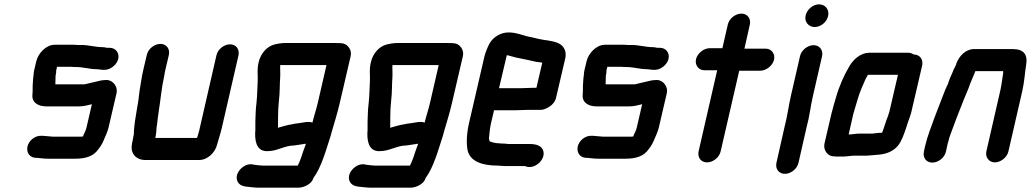

<svg xmlns="http://www.w3.org/2000/svg" viewBox="-20 -708 4768 888"><path d="M487 -487H474C466 -489 460 -490 453 -490C421 -490 390 -500 357 -500H337C330 -501 324 -501 318 -501H233C193 -501 157 -462 148 -425L138 -383C136 -376 136 -368 135 -359L133 -343C133 -337 132 -331 132 -326C130 -309 132 -288 130 -271C126 -235 155 -216 194 -216H345C367 -216 385 -221 405 -226L380 -118C377 -103 369 -92 364 -78V-77C360 -76 356 -76 353 -76H228C223 -76 217 -76 212 -77C202 -77 187 -80 176 -80H170C142 -81 113 -58 107 -30C101 -2 118 21 145 22H151C154 22 157 22 160 23L181 25C189 26 197 26 204 26H329C375 26 413 15 435 -18L444 -30C450 -39 455 -48 459 -58C467 -77 477 -97 482 -118L519 -277C526 -306 503 -338 473 -338C464 -338 456 -337 448 -336C422 -330 396 -324 371 -318H236C236 -332 237 -344 237 -357L240 -375C240 -378 239 -380 240 -383L244 -399H311C318 -398 325 -398 332 -398C365 -398 394 -388 426 -388C436 -388 448 -385 458 -385H464C491 -385 521 -409 527 -436C533 -463 515 -487 487 -487Z M984 -39C990 -63 1000 -90 1006 -117L1083 -452C1089 -480 1072 -503 1044 -503C1016 -503 987 -480 981 -452L904 -116C902 -106 900 -97 897 -89C896 -84 894 -77 891 -70H698L700 -78C702 -92 704 -103 704 -117L707 -137C709 -154 711 -175 714 -192C723 -248 727 -302 740 -359C741 -368 743 -377 745 -386L761 -454C767 -482 750 -505 722 -505C694 -505 665 -482 659 -454L643 -386C635 -353 631 -318 625 -285C623 -267 619 -232 615 -214C608 -171 599 -125 599 -86C598 -81 596 -76 596 -71L593 -56C585 -22 588 -4 605 15C617 26 633 32 650 32H901C940 32 975 -2 984 -39Z M1425 -141C1405 -148 1383 -141 1360 -138L1344 -136C1338 -135 1333 -134 1330 -133C1306 -130 1286 -122 1265 -117C1265 -120 1266 -122 1266 -124C1266 -129 1265 -136 1266 -144V-166C1266 -190 1267 -215 1270 -242C1275 -281 1273 -316 1276 -353C1277 -373 1275 -390 1276 -407H1490L1449 -229C1442 -199 1432 -171 1425 -141ZM1510 -82 1513 -94C1527 -142 1540 -183 1551 -230L1602 -449C1605 -464 1602 -477 1594 -488C1579 -507 1568 -509 1534 -509H1297C1280 -509 1259 -505 1245 -501C1213 -491 1185 -460 1176 -419C1168 -384 1173 -367 1172 -336C1170 -300 1170 -267 1166 -230C1162 -199 1162 -171 1161 -144V-122V-108C1157 -61 1164 -12 1210 -9C1217 -9 1224 -9 1232 -10C1266 -13 1302 -35 1338 -35L1353 -37C1365 -39 1380 -41 1392 -43H1395L1384 -13C1377 10 1367 39 1357 58H1196C1188 58 1162 55 1156 54L1146 52C1117 48 1088 71 1078 96C1067 125 1084 149 1108 153L1117 155C1129 156 1160 160 1172 160H1360C1386 160 1423 142 1429 116C1467 65 1487 -12 1510 -82Z M1944 -141C1924 -148 1902 -141 1879 -138L1863 -136C1857 -135 1852 -134 1849 -133C1825 -130 1805 -122 1784 -117C1784 -120 1785 -122 1785 -124C1785 -129 1784 -136 1785 -144V-166C1785 -190 1786 -215 1789 -242C1794 -281 1792 -316 1795 -353C1796 -373 1794 -390 1795 -407H2009L1968 -229C1961 -199 1951 -171 1944 -141ZM2029 -82 2032 -94C2046 -142 2059 -183 2070 -230L2121 -449C2124 -464 2121 -477 2113 -488C2098 -507 2087 -509 2053 -509H1816C1799 -509 1778 -505 1764 -501C1732 -491 1704 -460 1695 -419C1687 -384 1692 -367 1691 -336C1689 -300 1689 -267 1685 -230C1681 -199 1681 -171 1680 -144V-122V-108C1676 -61 1683 -12 1729 -9C1736 -9 1743 -9 1751 -10C1785 -13 1821 -35 1857 -35L1872 -37C1884 -39 1899 -41 1911 -43H1914L1903 -13C1896 10 1886 39 1876 58H1715C1707 58 1681 55 1675 54L1665 52C1636 48 1607 71 1597 96C1586 125 1603 149 1627 153L1636 155C1648 156 1679 160 1691 160H1879C1905 160 1942 142 1948 116C1986 65 2006 -12 2029 -82Z M2424 -200H2478C2490 -199 2504 -204 2520 -214C2536 -224 2548 -238 2552 -257L2595 -441C2598 -458 2596 -473 2588 -486C2574 -509 2548 -515 2514 -521L2498 -523C2493 -524 2487 -525 2482 -526C2463 -529 2442 -536 2422 -539C2394 -546 2367 -558 2332 -558C2294 -558 2259 -535 2243 -505C2236 -492 2225 -465 2221 -449L2150 -142C2138 -91 2136 -45 2143 -11C2156 39 2210 58 2284 58C2294 58 2302 60 2314 60H2406C2410 60 2413 62 2416 63C2457 74 2506 27 2492 -12C2485 -33 2462 -42 2430 -42H2330C2323 -43 2315 -44 2307 -44C2303 -44 2298 -44 2292 -45C2274 -45 2258 -49 2245 -54C2244 -58 2240 -66 2242 -74C2244 -96 2246 -117 2252 -143L2265 -198H2362C2377 -198 2410 -200 2424 -200ZM2385 -300H2288L2324 -453L2333 -451C2347 -448 2365 -441 2381 -439C2408 -434 2433 -428 2460 -422L2477 -420C2480 -419 2484 -419 2488 -418L2461 -302H2448C2435 -302 2400 -300 2385 -300Z M3032 -487H3019C3011 -489 3005 -490 2998 -490C2966 -490 2935 -500 2902 -500H2882C2875 -501 2869 -501 2863 -501H2778C2738 -501 2702 -462 2693 -425L2683 -383C2681 -376 2681 -368 2680 -359L2678 -343C2678 -337 2677 -331 2677 -326C2675 -309 2677 -288 2675 -271C2671 -235 2700 -216 2739 -216H2890C2912 -216 2930 -221 2950 -226L2925 -118C2922 -103 2914 -92 2909 -78V-77C2905 -76 2901 -76 2898 -76H2773C2768 -76 2762 -76 2757 -77C2747 -77 2732 -80 2721 -80H2715C2687 -81 2658 -58 2652 -30C2646 -2 2663 21 2690 22H2696C2699 22 2702 22 2705 23L2726 25C2734 26 2742 26 2749 26H2874C2920 26 2958 15 2980 -18L2989 -30C2995 -39 3000 -48 3004 -58C3012 -77 3022 -97 3027 -118L3064 -277C3071 -306 3048 -338 3018 -338C3009 -338 3001 -337 2993 -336C2967 -330 2941 -324 2916 -318H2781C2781 -332 2782 -344 2782 -357L2785 -375C2785 -378 2784 -380 2785 -383L2789 -399H2856C2863 -398 2870 -398 2877 -398C2910 -398 2939 -388 2971 -388C2981 -388 2993 -385 3003 -385H3009C3036 -385 3066 -409 3072 -436C3078 -463 3060 -487 3032 -487Z M3346 -594 3321 -485H3262C3235 -485 3205 -461 3199 -434C3193 -407 3211 -383 3238 -383H3297L3211 -8C3205 20 3222 43 3250 43C3278 43 3307 20 3313 -8L3399 -381H3497C3524 -381 3554 -405 3560 -432C3566 -459 3548 -483 3521 -483H3423L3448 -594C3454 -622 3437 -645 3409 -645C3381 -645 3352 -622 3346 -594Z M3680 -448 3638 -265C3627 -217 3621 -168 3609 -123L3571 45C3565 73 3582 96 3610 96C3638 96 3667 73 3673 45L3711 -122C3724 -168 3729 -218 3740 -265L3782 -448C3788 -476 3771 -499 3743 -499C3715 -499 3686 -476 3680 -448ZM3706 -636C3699 -607 3720 -583 3748 -583C3776 -583 3804 -606 3810 -634C3817 -663 3797 -688 3768 -688C3740 -688 3712 -664 3706 -636Z M3905 -86 3927 -183C3933 -204 3941 -229 3947 -250C3956 -282 3971 -314 3983 -342L3994 -362H4133L4093 -190C4090 -181 4088 -176 4088 -174C4086 -168 4083 -161 4080 -153L4073 -132L4066 -111L4060 -95L4059 -94C4053 -94 4046 -94 4040 -93L4022 -91C4018 -90 4015 -90 4012 -90H3953C3938 -90 3919 -86 3905 -86ZM4206 -456C4198 -461 4190 -464 4181 -464H4000C3961 -464 3927 -434 3908 -401C3883 -359 3861 -309 3846 -256L3836 -222C3832 -209 3830 -196 3826 -185L3793 -43C3787 -15 3807 15 3836 15C3841 16 3848 16 3857 16H3880C3895 16 3916 12 3931 12H3988C3999 12 4015 9 4026 9C4031 8 4035 8 4038 8C4077 5 4109 -6 4133 -34C4151 -57 4162 -90 4172 -120L4179 -142C4185 -160 4188 -165 4194 -186L4245 -405C4251 -433 4234 -456 4206 -456Z M4355 -7 4361 -34C4362 -39 4363 -46 4367 -57C4369 -67 4372 -76 4375 -84C4394 -137 4416 -193 4437 -246C4447 -271 4459 -296 4467 -321C4474 -340 4484 -359 4491 -379H4620C4619 -376 4619 -374 4620 -372C4616 -347 4613 -320 4607 -292L4542 -8C4536 19 4554 43 4581 43C4608 43 4638 20 4644 -8L4709 -291C4718 -332 4720 -372 4726 -409C4734 -456 4714 -481 4665 -481H4490C4448 -483 4417 -451 4403 -414C4403 -412 4402 -409 4400 -405C4393 -391 4389 -384 4384 -370C4379 -358 4372 -344 4368 -331L4364 -319C4360 -312 4356 -302 4351 -291C4335 -248 4318 -207 4302 -164C4287 -121 4270 -81 4259 -34L4253 -7C4247 21 4264 44 4292 44C4320 44 4349 21 4355 -7Z"/></svg>

Font: Electronic
Style: UltBlkIt
Weight: 500
Version: Version 1.011